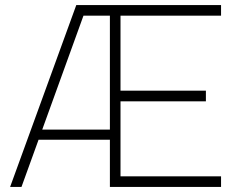

<svg xmlns="http://www.w3.org/2000/svg" viewBox="-20 -740 945 760"><path d="M282 -720H435V-678H286L318 -699L65 0H20ZM120 -227H438V-187H120ZM415 -720H855V-678H457V-381H795V-339H457V-42H855V0H415Z"/></svg>

Font: Tap Sans
Style: Regular
Weight: 400
Designer: Tap Payments
Foundry: Tap Payments
Version: Version 1.001;Glyphs 3.1.2 (3151)